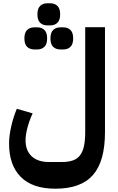

<svg xmlns="http://www.w3.org/2000/svg" viewBox="-20 -905 717 1165"><path d="M316 240Q177 240 106 168.5Q35 97 35 -34Q35 -79 47.5 -135.5Q60 -192 82 -245L178 -217Q158 -174 146.5 -130Q135 -86 135 -54Q135 9 172.5 43.5Q210 78 276 78H356Q395 78 422 68.5Q449 59 465.5 37.5Q482 16 489.5 -18.5Q497 -53 497 -103V-740H617V-103Q617 74 544 157Q471 240 316 240ZM345 -605Q319 -605 302.5 -621Q286 -637 286 -672Q286 -707 302.5 -723Q319 -739 345 -739H365Q391 -739 407.5 -723Q424 -707 424 -672Q424 -637 407.5 -621Q391 -605 365 -605ZM187 -605Q161 -605 144.5 -621Q128 -637 128 -672Q128 -707 144.5 -723Q161 -739 187 -739H207Q233 -739 249.5 -723Q266 -707 266 -672Q266 -637 249.5 -621Q233 -605 207 -605ZM266 -751Q240 -751 223.5 -767Q207 -783 207 -818Q207 -853 223.5 -869Q240 -885 266 -885H286Q312 -885 328.5 -869Q345 -853 345 -818Q345 -783 328.5 -767Q312 -751 286 -751Z"/></svg>

Font: IBM Plex Sans Arabic
Style: Bold
Weight: 700
Designer: Mike Abbink, Paul van der Laan, Pieter van Rosmalen, Wael Morcos, Khajak Apelian
Foundry: Bold Monday
Version: Version 1.2